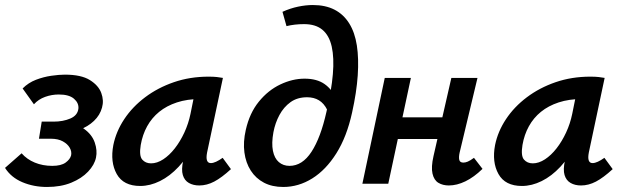

<svg xmlns="http://www.w3.org/2000/svg" viewBox="-33 -731 2479 764"><path d="M154 13Q101 13 56 -6Q11 -25 -13 -63L53 -121Q74 -97 105.5 -84Q137 -71 175 -71Q210 -71 228 -84Q246 -97 250 -113Q253 -128 244.5 -143Q236 -158 217 -168.5Q198 -179 169 -179H122L133 -247H180Q218 -247 247 -259.5Q276 -272 279 -299Q281 -321 261.5 -338Q242 -355 201 -355Q173 -355 146.5 -345.5Q120 -336 102 -316L57 -379Q80 -402 110 -413.5Q140 -425 171 -429.5Q202 -434 225 -434Q290 -434 324.5 -412.5Q359 -391 370 -361Q381 -331 373 -303Q365 -273 341 -250Q317 -227 281.5 -214Q246 -201 204 -201L209 -242Q268 -242 300.5 -219Q333 -196 344 -164Q355 -132 349 -104Q343 -75 317.5 -48Q292 -21 250.5 -4Q209 13 154 13Z M525 9Q458 9 431.5 -38.5Q405 -86 418 -154Q429 -208 461.5 -257Q494 -306 544.5 -344Q595 -382 659 -404Q723 -426 797 -426Q817 -426 830 -424.5Q843 -423 854 -421L791 -124Q783 -82 806 -82Q815 -82 827 -87.5Q839 -93 853 -103L886 -58Q849 -24 819.5 -8.5Q790 7 760 7Q736 7 718.5 -3Q701 -13 694.5 -34.5Q688 -56 696 -92L729 -243L783 -277Q768 -211 740.5 -158Q713 -105 678 -67.5Q643 -30 603.5 -10.5Q564 9 525 9ZM568 -81Q592 -81 616.5 -97Q641 -113 662.5 -140.5Q684 -168 700.5 -203.5Q717 -239 725 -278L745 -377L800 -334Q791 -336 782 -336.5Q773 -337 764 -337Q712 -337 671 -323.5Q630 -310 600.5 -286Q571 -262 552.5 -228.5Q534 -195 527 -154Q520 -111 533 -96Q546 -81 568 -81Z M1094 13Q1050 13 1017.5 -4Q985 -21 965 -52Q945 -83 939.5 -124.5Q934 -166 945 -214Q960 -281 997 -326.5Q1034 -372 1082.5 -395Q1131 -418 1179 -418Q1228 -418 1258.5 -396.5Q1289 -375 1302 -340L1269 -294Q1256 -320 1236 -332Q1216 -344 1189 -344Q1150 -344 1123 -324.5Q1096 -305 1079 -273.5Q1062 -242 1055 -205Q1047 -161 1053 -131Q1059 -101 1076.5 -86Q1094 -71 1119 -71Q1170 -71 1206.5 -127Q1243 -183 1266 -286Q1286 -371 1291.5 -436Q1297 -501 1287 -545.5Q1277 -590 1250 -612.5Q1223 -635 1177 -635Q1158 -635 1140.5 -633Q1123 -631 1107 -627L1091 -684Q1122 -698 1153 -704.5Q1184 -711 1212 -711Q1262 -711 1298 -692.5Q1334 -674 1356.5 -638Q1379 -602 1387 -550Q1395 -498 1390.5 -431Q1386 -364 1368 -283Q1347 -187 1305.5 -121Q1264 -55 1209.5 -21Q1155 13 1094 13Z M1753 7Q1729 7 1711.5 -3.5Q1694 -14 1688 -40Q1682 -66 1692 -110L1763 -421H1867L1796 -124Q1792 -106 1794.5 -95Q1797 -84 1811 -84Q1819 -84 1828.5 -88Q1838 -92 1853 -103L1887 -59Q1853 -26 1819 -9.5Q1785 7 1753 7ZM1409 0 1498 -421H1602L1512 0ZM1494 -178 1512 -264H1782L1763 -178Z M2044 9Q1977 9 1950.5 -38.5Q1924 -86 1937 -154Q1948 -208 1980.5 -257Q2013 -306 2063.5 -344Q2114 -382 2178 -404Q2242 -426 2316 -426Q2336 -426 2349 -424.5Q2362 -423 2373 -421L2310 -124Q2302 -82 2325 -82Q2334 -82 2346 -87.5Q2358 -93 2372 -103L2405 -58Q2368 -24 2338.5 -8.5Q2309 7 2279 7Q2255 7 2237.5 -3Q2220 -13 2213.5 -34.5Q2207 -56 2215 -92L2248 -243L2302 -277Q2287 -211 2259.5 -158Q2232 -105 2197 -67.5Q2162 -30 2122.5 -10.5Q2083 9 2044 9ZM2087 -81Q2111 -81 2135.5 -97Q2160 -113 2181.5 -140.5Q2203 -168 2219.5 -203.5Q2236 -239 2244 -278L2264 -377L2319 -334Q2310 -336 2301 -336.5Q2292 -337 2283 -337Q2231 -337 2190 -323.5Q2149 -310 2119.5 -286Q2090 -262 2071.5 -228.5Q2053 -195 2046 -154Q2039 -111 2052 -96Q2065 -81 2087 -81Z"/></svg>

Font: Ysabeau Office
Style: Bold Italic
Weight: 700
Italic angle: -12°
Designer: Christian Thalmann (Catharsis Fonts)
Version: Version 2.001;gftools[0.9.30]; featfreeze: tnum,lnum,ss02